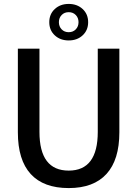

<svg xmlns="http://www.w3.org/2000/svg" viewBox="-20 -948 699 978"><path d="M71 -274V-700H181V-276Q181 -79 330 -79Q478 -79 478 -276V-700H588V-274Q588 -134 522.5 -62Q457 10 330 10Q202 10 136.5 -61.5Q71 -133 71 -274ZM231 -835Q231 -876 259 -902Q287 -928 330 -928Q373 -928 401 -902Q429 -876 429 -835Q429 -794 401 -768Q373 -742 330 -742Q287 -742 259 -768Q231 -794 231 -835ZM380 -835Q380 -857 366 -871.5Q352 -886 330 -886Q308 -886 294 -871.5Q280 -857 280 -835Q280 -813 294 -798.5Q308 -784 330 -784Q352 -784 366 -798.5Q380 -813 380 -835Z"/></svg>

Font: Sarabun Medium
Style: Regular
Weight: 500
Designer: Suppakit Chalermlarp | Katatrad Co.,Ltd.
Foundry: Cadson Demak Co.,Ltd.
Version: Version 1.000; ttfautohint (v1.6)